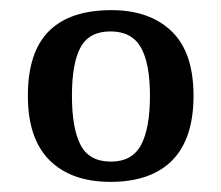

<svg xmlns="http://www.w3.org/2000/svg" viewBox="-20 -739 437 379"><path d="M198 -380Q121 -380 78 -422.5Q35 -465 35 -550Q35 -636 76.5 -677.5Q118 -719 200 -719Q275 -719 318.5 -677.5Q362 -636 362 -550Q362 -465 320 -422.5Q278 -380 198 -380ZM199 -420Q241 -420 258.5 -453Q276 -486 276 -550Q276 -614 258 -645.5Q240 -677 198 -677Q156 -677 139 -645.5Q122 -614 122 -550Q122 -486 139 -453Q156 -420 199 -420Z"/></svg>

Font: Noto Serif Sinhala
Style: Regular
Weight: 400
Designer: Jelle Bosma - Monotype Design Team
Foundry: Monotype Imaging Inc.
Version: Version 2.006